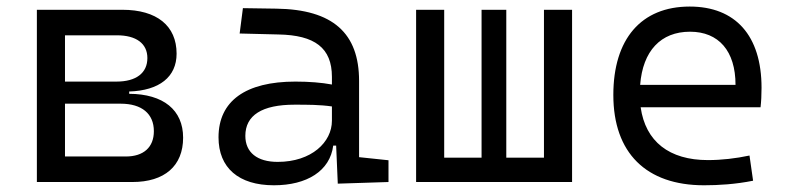

<svg xmlns="http://www.w3.org/2000/svg" viewBox="-20 -547 2384 577"><path d="M90.8 0H377.9C474.6 0 530.3 -48.3 530.3 -133.3C530.3 -216.3 471.2 -264.6 368.2 -265.1V-272C459 -274.9 510.7 -315.9 510.7 -385.7C510.7 -469.7 451.2 -517.6 347.7 -517.6H90.8ZM175.3 -76.7V-235.4H342.8C406.2 -235.4 442.4 -205.1 442.4 -152.8C442.4 -104.5 411.6 -76.7 357.9 -76.7ZM175.3 -301.8V-440.9H331.5C389.6 -440.9 422.9 -416 422.9 -372.6C422.9 -327.6 389.2 -301.8 330.1 -301.8Z M995.1 4.9 1147.5 0V-65.4L1059.1 -74.7V-303.7C1059.1 -447.3 980.5 -518.6 810.5 -521L710 -522.5L700.2 -446.3L816.9 -443.4C925.8 -441.4 977.5 -403.3 977.5 -315.9V-293C946.3 -298.8 909.2 -301.8 867.7 -301.8C718.3 -301.8 636.7 -243.7 636.7 -134.3C636.7 -42.5 697.3 9.8 803.2 9.8C902.3 9.8 971.7 -33.2 981.4 -109.4H990.2ZM977.5 -227.1V-184.1C977.5 -120.1 916.5 -60.5 814.5 -60.5C752.9 -60.5 717.3 -88.9 717.3 -138.7C717.3 -200.7 767.6 -232.4 865.2 -232.4C902.8 -232.4 941.9 -232.4 977.5 -227.1Z M1230.5 0H1699.2V-517.6H1614.7V-73.2H1501.5V-517.6H1427.2V-73.2H1314.9V-517.6H1230.5Z M2095.7 9.8C2138.7 9.8 2189.9 6.8 2243.2 -3.9L2232.4 -79.6C2190.9 -70.8 2148.4 -65.9 2107.4 -65.9C1991.2 -65.9 1919.9 -121.6 1905.3 -224.6H2265.6C2267.6 -241.7 2268.6 -261.2 2268.6 -283.2C2268.6 -440.4 2189.9 -527.3 2052.7 -527.3C1906.7 -527.3 1823.2 -429.7 1823.2 -261.7C1823.2 -87.4 1921.9 9.8 2095.7 9.8ZM1903.8 -292C1911.6 -394 1965.8 -451.7 2053.7 -451.7C2139.6 -451.7 2190.4 -394 2190.4 -292Z"/></svg>

Font: Cascadia Mono PL SemiLight
Style: Regular
Weight: 350
Monospace: yes
Designer: Aaron Bell
Foundry: Saja Typeworks
Version: Version 2404.023